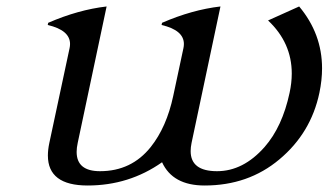

<svg xmlns="http://www.w3.org/2000/svg" viewBox="-20 -567 1021 597"><path d="M252.4 9.8Q128.9 9.8 128.9 -83.5Q128.9 -101.1 133.3 -122.1L196.3 -417Q197.8 -423.8 197.8 -430.2Q197.8 -473.1 128.4 -489.3L129.9 -496.1Q223.1 -536.6 311.5 -546.9L221.7 -123Q218.3 -107.4 218.3 -94.7Q218.3 -34.7 291 -34.7Q388.7 -34.7 448.7 -109.9Q498 -171.9 518.6 -268.6L550.3 -417Q551.8 -423.8 551.8 -430.2Q551.8 -473.1 482.4 -489.3L483.9 -496.1Q577.1 -536.6 665.5 -546.9L575.7 -123Q572.8 -108.9 572.8 -97.2Q572.8 -34.7 654.8 -34.7Q736.3 -34.7 802.7 -109.9Q857.9 -172.9 880.4 -278.3Q887.2 -309.6 887.2 -338.4Q887.2 -434.1 813.5 -503.4L910.2 -546.9Q981.4 -461.9 981.4 -354.5Q981.4 -317.9 973.1 -278.3Q946.8 -153.3 848.6 -71.3Q752 9.8 616.2 9.8Q517.1 9.8 483.9 -62.5Q381.3 9.8 252.4 9.8Z"/></svg>

Font: Modern Antiqua
Style: Book Oblique
Weight: 400
Italic angle: -12°
Designer: Wojciech Kalinowski "wmk69" (wmk69@o2.pl)
Foundry: Wojciech Kalinowski "wmk69" (wmk69@o2.pl)
Version: Version 3.1.0; 2021-05-28